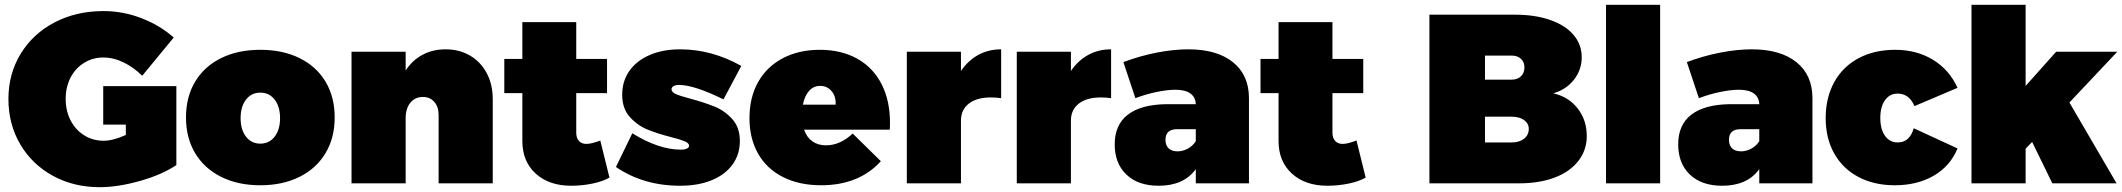

<svg xmlns="http://www.w3.org/2000/svg" viewBox="-20 -762 8820 798"><path d="M409 -404H713V-76Q654 -36 562 -10Q470 16 395 16Q286 16 199.5 -31.5Q113 -79 64 -162.5Q15 -246 15 -351Q15 -455 66 -538.5Q117 -622 207 -669Q297 -716 410 -716Q492 -716 569 -686Q646 -656 702 -606L571 -447Q536 -482 494 -502.5Q452 -523 409 -523Q365 -523 329 -500.5Q293 -478 273 -439Q253 -400 253 -351Q253 -301 273.5 -261.5Q294 -222 330 -199.5Q366 -177 411 -177Q449 -177 503 -201V-244H409Z M1371 -274Q1371 -189 1333 -125.5Q1295 -62 1225 -27Q1155 8 1062 8Q969 8 899 -27Q829 -62 791 -125.5Q753 -189 753 -274Q753 -359 791 -422.5Q829 -486 899 -520.5Q969 -555 1062 -555Q1155 -555 1225 -520.5Q1295 -486 1333 -422.5Q1371 -359 1371 -274ZM980 -271Q980 -223 1002.5 -194Q1025 -165 1062 -165Q1099 -165 1121.5 -194Q1144 -223 1144 -271Q1144 -319 1121.5 -348Q1099 -377 1062 -377Q1025 -377 1002.5 -348Q980 -319 980 -271Z M2028 -349V0H1803V-284Q1803 -318 1785 -338.5Q1767 -359 1738 -359Q1705 -359 1685.5 -335Q1666 -311 1666 -271V0H1441V-547H1666V-469Q1694 -512 1736.5 -534.5Q1779 -557 1832 -557Q1889 -557 1933.5 -531Q1978 -505 2003 -458Q2028 -411 2028 -349Z M2513 -24Q2486 -8 2442.5 1Q2399 10 2354 10Q2262 10 2206.5 -40.5Q2151 -91 2151 -176V-375H2076V-517H2151V-670H2375V-517H2503V-375H2375V-210Q2375 -188 2387 -175.5Q2399 -163 2419 -164Q2438 -164 2475 -178Z M2802 -409Q2788 -409 2779.5 -404Q2771 -399 2771 -391Q2771 -379 2789 -371Q2807 -363 2849 -352Q2908 -336 2950 -319Q2992 -302 3023.5 -267Q3055 -232 3055 -176Q3055 -120 3024.5 -78Q2994 -36 2938 -13Q2882 10 2807 10Q2654 10 2540 -68L2608 -208Q2718 -140 2810 -140Q2826 -140 2835 -144.5Q2844 -149 2844 -156Q2844 -167 2826.5 -174.5Q2809 -182 2770 -192Q2711 -207 2670 -224Q2629 -241 2597.5 -276Q2566 -311 2566 -368Q2566 -425 2596 -467.5Q2626 -510 2680.5 -533.5Q2735 -557 2807 -557Q2938 -557 3061 -488L2987 -349Q2865 -409 2802 -409Z M3679 -252Q3679 -233 3678 -223H3322Q3333 -191 3356.5 -174.5Q3380 -158 3413 -158Q3472 -158 3524 -207L3641 -92Q3597 -43 3534.5 -17.5Q3472 8 3393 8Q3301 8 3233.5 -26.5Q3166 -61 3130.5 -124Q3095 -187 3095 -271Q3095 -357 3131 -421Q3167 -485 3233.5 -520Q3300 -555 3387 -555Q3477 -555 3543 -518Q3609 -481 3644 -412.5Q3679 -344 3679 -252ZM3389 -405Q3361 -405 3342.5 -384Q3324 -363 3317 -327H3453Q3455 -361 3436.5 -383Q3418 -405 3389 -405Z M4141 -557V-354Q4119 -357 4098 -357Q4040 -357 4007 -331.5Q3974 -306 3974 -261V0H3749V-547H3974V-467Q4003 -510 4045.5 -533.5Q4088 -557 4141 -557Z M4598 -557V-354Q4576 -357 4555 -357Q4497 -357 4464 -331.5Q4431 -306 4431 -261V0H4206V-547H4431V-467Q4460 -510 4502.5 -533.5Q4545 -557 4598 -557Z M5171 -354V0H4950V-59Q4900 10 4796 10Q4710 10 4661.5 -36.5Q4613 -83 4613 -162Q4613 -243 4667 -285Q4721 -327 4825 -329H4950Q4949 -358 4927.5 -373.5Q4906 -389 4865 -389Q4833 -389 4788.5 -380Q4744 -371 4699 -354L4649 -504Q4719 -530 4788.5 -543.5Q4858 -557 4919 -557Q5038 -557 5104.5 -503.5Q5171 -450 5171 -354ZM4950 -175V-225H4872Q4824 -225 4824 -181Q4824 -158 4837 -145.5Q4850 -133 4874 -133Q4896 -133 4916.5 -144Q4937 -155 4950 -175Z M5656 -24Q5629 -8 5585.5 1Q5542 10 5497 10Q5405 10 5349.5 -40.5Q5294 -91 5294 -176V-375H5219V-517H5294V-670H5518V-517H5646V-375H5518V-210Q5518 -188 5530 -175.5Q5542 -163 5562 -164Q5581 -164 5618 -178Z M6554 -524Q6554 -472 6522 -431Q6490 -390 6436 -374Q6499 -360 6537 -311.5Q6575 -263 6575 -197Q6575 -138 6540 -93Q6505 -48 6441.5 -24Q6378 0 6293 0H5921V-701H6276Q6360 -701 6423 -679Q6486 -657 6520 -617Q6554 -577 6554 -524ZM6316 -482Q6316 -504 6301.5 -517.5Q6287 -531 6263 -531H6152V-431H6263Q6287 -431 6301.5 -445Q6316 -459 6316 -482ZM6334 -226Q6334 -249 6314.5 -263Q6295 -277 6263 -277H6152V-170H6263Q6295 -170 6314.5 -185.5Q6334 -201 6334 -226Z M6655 -742H6880V0H6655Z M7513 -354V0H7292V-59Q7242 10 7138 10Q7052 10 7003.5 -36.5Q6955 -83 6955 -162Q6955 -243 7009 -285Q7063 -327 7167 -329H7292Q7291 -358 7269.5 -373.5Q7248 -389 7207 -389Q7175 -389 7130.5 -380Q7086 -371 7041 -354L6991 -504Q7061 -530 7130.5 -543.5Q7200 -557 7261 -557Q7380 -557 7446.5 -503.5Q7513 -450 7513 -354ZM7292 -175V-225H7214Q7166 -225 7166 -181Q7166 -158 7179 -145.5Q7192 -133 7216 -133Q7238 -133 7258.5 -144Q7279 -155 7292 -175Z M7867 -373Q7834 -373 7814.5 -345.5Q7795 -318 7795 -272Q7795 -225 7814.5 -197.5Q7834 -170 7867 -170Q7917 -170 7934 -229L8116 -145Q8086 -72 8017.5 -32Q7949 8 7855 8Q7769 8 7704 -26.5Q7639 -61 7603.5 -124Q7568 -187 7568 -271Q7568 -356 7603.5 -420.5Q7639 -485 7704.5 -520Q7770 -555 7857 -555Q7946 -555 8014 -513.5Q8082 -472 8116 -397L7937 -321Q7915 -373 7867 -373Z M8780 -547 8581 -336 8777 0H8510L8426 -172L8399 -144V0H8174V-742H8399V-405L8526 -547Z"/></svg>

Font: Gontserrat Black
Style: Regular
Weight: 900
Designer: Julieta Ulanovsky
Foundry: Julieta Ulanovsky
Version: Version 6.001